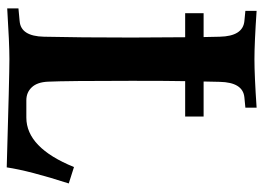

<svg xmlns="http://www.w3.org/2000/svg" viewBox="-124 -640 768 559"><g transform="rotate(90 259.5 -361.0)"><path d="M4.9 1.5V-31.2L42.5 -34.7H42Q85.9 -38.1 87.4 -105.5Q89.8 -207 89.8 -361.3Q89.8 -426.8 88.9 -516.6H19V-570.3H88.4Q87.4 -603.5 87.4 -617.2Q85.9 -684.6 42 -689L12.2 -691.9V-724.6Q105.5 -718.3 152.8 -718.3Q200.7 -718.3 293.9 -724.6V-691.9L263.7 -689Q220.2 -684.6 218.8 -617.2Q217.8 -588.9 217.8 -570.3H319.8V-516.6H216.8Q215.8 -471.7 215.8 -361.3Q215.8 -170.9 218.3 -117.2Q219.7 -85.9 234.6 -70.1Q249.5 -54.2 272.5 -54.2H322.8Q410.6 -54.2 466.8 -192.9L514.6 -177.7Q477.5 -62.5 467.8 2.9Q199.7 -4.9 152.8 -4.9Q107.4 -4.9 4.9 1.5Z"/></g></svg>

Font: Flanker
Style: Bold
Weight: 700
Designer: Flanker
Foundry: Flanker
Version: Version 2.021